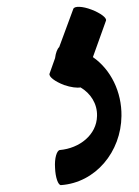

<svg xmlns="http://www.w3.org/2000/svg" viewBox="-20 -37 405 558"><path d="M193 -11 152 100C147 104 142 116 140 132L124 177C121 186 140 200 166 210C186 217 205 219 214 217C243 234 263 264 262 300C261 355 211 394 154 399C145 400 138 423 140 451C141 479 149 501 157 501C258 494 332 404 333 300C334 230 302 165 250 129L288 23C291 15 272 1 246 -9C220 -19 196 -20 193 -11Z"/></svg>

Font: Nupuram Condensed Medium
Style: Regular
Weight: 500
Width: 3
Designer: Santhosh Thottingal (santhosh.thottingal@gmail.com)
Foundry: SMC
Version: Version 1.000